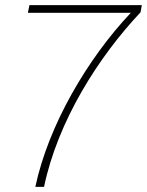

<svg xmlns="http://www.w3.org/2000/svg" viewBox="-20 -730 574 750"><path d="M118 0H152C206 -258 365 -508 529 -682L534 -710H95L89 -680H491C321 -500 169 -240 118 0Z"/></svg>

Font: Geist Thin
Style: Italic
Weight: 100
Italic angle: -12°
Designer: Basement.studio, Andrés Briganti, Mateo Zaragoza
Foundry: Basement.studio, Vercel, Andrés Briganti, Guido Ferreyra, Mateo Zaragoza
Version: Version 1.500